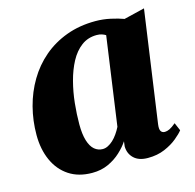

<svg xmlns="http://www.w3.org/2000/svg" viewBox="-87 -639 748 738"><g transform="rotate(-15 287.0 -270.0)"><path d="M484.5 -104Q482 -85 487 -77.2Q492 -69.5 502.5 -69.5Q511 -69.5 521.2 -74.2Q531.5 -79 547 -92L560.5 -60.5Q551.5 -48.5 531.2 -31.8Q511 -15 481.2 -2.2Q451.5 10.5 414 10.5Q378 10.5 358.5 -8Q339 -26.5 338.5 -55.5L341 -75.5Q328 -55.5 306.5 -35.5Q285 -15.5 256.5 -2.5Q228 10.5 192.5 10.5Q138.5 10.5 100.5 -14.5Q62.5 -39.5 42.5 -84Q22.5 -128.5 22.5 -185.5Q22.5 -242.5 36.5 -296.2Q50.5 -350 77.8 -396Q105 -442 145.2 -476.5Q185.5 -511 238 -530.5Q290.5 -550 354 -550Q384 -550 413.8 -543.5Q443.5 -537 465 -529L547.5 -549ZM380.5 -487Q374.5 -491 365.5 -494Q356.5 -497 345 -497Q310 -497 284 -477.5Q258 -458 240.2 -424.8Q222.5 -391.5 211.8 -350.5Q201 -309.5 196.5 -266Q192 -222.5 192 -182.5Q192 -143 200 -117.2Q208 -91.5 222.2 -79.5Q236.5 -67.5 255 -67.5Q265.5 -67.5 276 -72.8Q286.5 -78 296.5 -87.2Q306.5 -96.5 315.2 -109Q324 -121.5 331 -135.5Z"/></g></svg>

Font: Merriweather 60pt Black
Style: Italic
Weight: 900
Italic angle: -7.8°
Version: Version 2.101